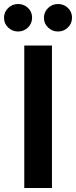

<svg xmlns="http://www.w3.org/2000/svg" viewBox="-44 -937 379 957"><path d="M77 0V-710H215V0ZM315 -849Q315 -820 294.5 -800Q274 -780 245 -780Q217 -780 196 -799.5Q175 -819 175 -848Q175 -877 195.5 -897Q216 -917 245 -917Q274 -917 294.5 -897.5Q315 -878 315 -849ZM116 -849Q116 -820 95.5 -800Q75 -780 46 -780Q18 -780 -3 -799.5Q-24 -819 -24 -848Q-24 -877 -3.5 -897Q17 -917 46 -917Q75 -917 95.5 -897.5Q116 -878 116 -849Z"/></svg>

Font: IngvarSans
Style: Bold
Weight: 700
Version: Version 3.000